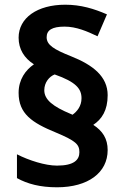

<svg xmlns="http://www.w3.org/2000/svg" viewBox="-20 -878 526 815"><path d="M59 -484C59 -395 116 -357 216 -316C302 -280 317 -265 317 -232C317 -200 295 -175 222 -175C172 -175 103 -197 52 -223V-122C97 -97 151 -83 222 -83C354 -83 437 -145 437 -241C437 -289 416 -322 376 -348C412 -372 437 -409 437 -474C437 -553 375 -602 282 -639C209 -668 178 -687 178 -720C178 -750 201 -765 254 -765C304 -765 350 -745 394 -724L434 -817C379 -841 323 -858 257 -858C138 -858 59 -802 59 -718C59 -669 83 -631 124 -605C89 -581 59 -541 59 -484ZM168 -495C168 -528 189 -553 212 -562C303 -530 326 -501 326 -461C326 -427 307 -405 288 -391L281 -394C204 -426 168 -455 168 -495Z"/></svg>

Font: Noto Sans Kannada UI
Style: Bold
Weight: 700
Designer: Jelle Bosma - Monotype Design Team
Foundry: Monotype Imaging Inc.
Version: Version 2.005